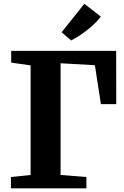

<svg xmlns="http://www.w3.org/2000/svg" viewBox="-20 -1018 673 1038"><path d="M39 0V-61L145.5 -72V-664.5L40.5 -679.5V-743H608L608.5 -455H525.5L493 -665.5L307.5 -676V-72L447 -61V0ZM364.5 -799.5 313 -843.5 436 -997.5 525 -928.5Q510 -908 490.2 -889.2Q470.5 -870.5 448.8 -853.5Q427 -836.5 405.8 -823Q384.5 -809.5 365 -799.5Z"/></svg>

Font: Merriweather 24pt ExtraBold
Style: Regular
Weight: 800
Version: Version 2.100